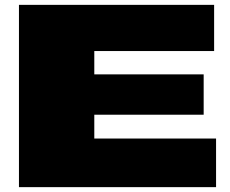

<svg xmlns="http://www.w3.org/2000/svg" viewBox="-20 -770 946 790"><path d="M58 0H869V-200H368V-298H818V-464H368V-560H861V-750H58Z"/></svg>

Font: Mattone Black
Style: Regular
Weight: 900
Width: 6
Designer: Nunzio Mazzaferro
Foundry: Collletttivo
Version: Version 2.000;Glyphs 3.2 (3217)